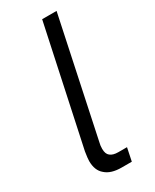

<svg xmlns="http://www.w3.org/2000/svg" viewBox="-182 -739 635 788"><g transform="rotate(-30 136.0 -345.0)"><path d="M43.9 -89.8Q43.9 -101.6 48.8 -132.8L168 -690.4H236.3L119.1 -136.7Q115.2 -122.1 115.2 -106.4Q115.2 -82 127.9 -72.3Q140.6 -61.5 166 -61.5H207L194.3 0H146.5Q95.7 0 70.3 -23.4Q43.9 -44.9 43.9 -89.8Z"/></g></svg>

Font: Dinish
Style: Italic
Weight: 400
Italic angle: -12°
Designer: Bert Driehuis
Foundry: Playbeing
Version: Version 3.002; git-62d0f29-release